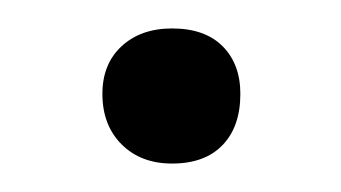

<svg xmlns="http://www.w3.org/2000/svg" viewBox="-20 -302 240 135"><path d="M52 -236Q52 -257 65.5 -269.5Q79 -282 101 -282Q124 -282 136.5 -269.5Q149 -257 149 -236Q149 -213 136.5 -200Q124 -187 101 -187Q79 -187 65.5 -200.5Q52 -214 52 -236Z"/></svg>

Font: Cormorant Unicase Medium
Style: Regular
Weight: 500
Designer: Christian Thalmann (Catharsis Fonts)
Foundry: Catharsis Fonts
Version: Version 4.000